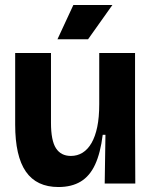

<svg xmlns="http://www.w3.org/2000/svg" viewBox="-20 -738 610 772"><path d="M215 14Q127 14 84 -48Q41 -110 41 -237V-525H185V-244Q185 -173 205 -142Q225 -111 265 -111Q291 -111 312 -124Q333 -137 348 -163Q363 -189 371 -227.5Q379 -266 379 -319V-525H523V-236L524 0H401L404 -196H393Q384 -123 362.5 -76.5Q341 -30 304.5 -8Q268 14 215 14ZM334 -580H211L275 -718H432Z"/></svg>

Font: Bricolage Grotesque 72pt
Style: Bold
Weight: 700
Designer: Mathieu Triay
Foundry: Atelier Triay
Version: Version 1.001;gftools[0.9.33.dev8+g029e19f]